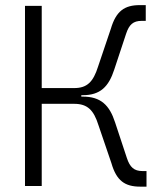

<svg xmlns="http://www.w3.org/2000/svg" viewBox="-20 -716 626 739"><path d="M76.2 0H140.6V-316.4H265.6C316.9 -316.4 340.8 -292 358.9 -234.4L408.7 -88.4C428.2 -20.5 460.4 2.4 520 2.4H543.9V-57.6H528.3C496.1 -57.6 480 -72.3 468.3 -107.9L422.9 -245.1C401.4 -311.5 367.7 -344.2 298.3 -344.2H293V-349.6H298.3C366.2 -349.6 398.4 -382.3 419.9 -448.7L465.3 -585.9C477.1 -621.6 492.7 -635.7 525.4 -635.7H541V-696.3H518.1C459 -696.3 426.8 -673.3 406.7 -605.5L357.4 -459.5C338.9 -400.9 315.4 -377 265.6 -377H140.6V-693.4H76.2Z"/></svg>

Font: Cascadia Code Light
Style: Regular
Weight: 300
Monospace: yes
Designer: Aaron Bell
Foundry: Saja Typeworks
Version: Version 2404.023